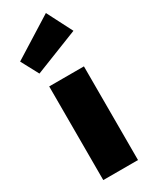

<svg xmlns="http://www.w3.org/2000/svg" viewBox="-242 -902 746 948"><g transform="rotate(-30 131.0 -428.0)"><path d="M240 0H42V-534H240ZM32 -613 -21 -712 209 -856 283 -712Z"/></g></svg>

Font: Trujillo Black
Style: Regular
Weight: 900
Designer: Fira Sans original fonts by bBox Type GmbH, Carrois Corporate GbR, & Edenspiekermann AG / Changes by Cristiano Sobral
Foundry: Fira Sans original fonts by bBox Type GmbH, Carrois Corporate GbR, & Edenspiekermann AG / Changes by Cristiano Sobral
Version: Version 4.301;July 28, 2020;FontCreator 13.0.0.2655 64-bit